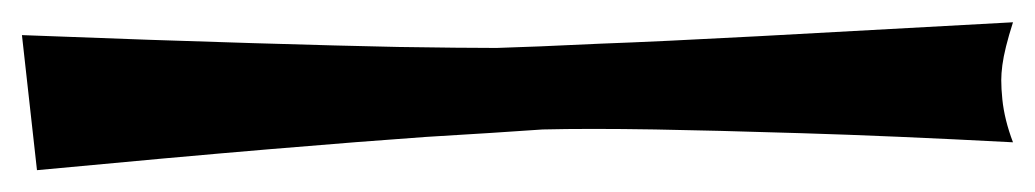

<svg xmlns="http://www.w3.org/2000/svg" viewBox="-20 -116 943 175"><path d="M0 -84Q127 -79.1 210 -76.7Q293 -74.2 342.8 -73.2Q401.4 -72.3 432.6 -72.3Q464.8 -73.2 527.3 -76.2Q580.1 -78.1 671.4 -83Q762.7 -87.9 903.3 -95.7Q895.5 -71.3 893.6 -56.6Q892.6 -48.8 892.6 -43Q892.6 -35.2 893.6 -25.4Q895.5 -6.8 903.3 13.7Q791 7.8 710.4 5.4Q629.9 2.9 577.1 2Q515.6 1 474.6 2Q433.6 4.9 368.2 8.8Q312.5 12.7 225.6 20Q138.7 27.3 13.7 39.1Z"/></svg>

Font: Lakki Reddy
Style: Regular
Weight: 400
Designer: Appaji Ambarisha Darbha
Version: Version 1.0.4; ttfautohint (v1.2.42-39fb)